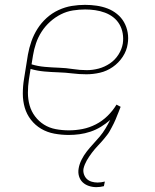

<svg xmlns="http://www.w3.org/2000/svg" viewBox="-20 -548 640 791"><path d="M377 223Q361 223 346 218Q331 213 320.5 203Q310 193 305.5 178Q301 163 304 146Q307 128 316 110Q325 92 337.5 76Q350 60 364 45Q378 30 391 14.5Q404 -1 414.5 -18.5Q425 -36 434 -54Q416 -38 395.5 -25.5Q375 -13 352.5 -5.5Q330 2 307.5 5Q285 8 263 8Q233 8 203.5 2.5Q174 -3 149.5 -17.5Q125 -32 107.5 -54.5Q90 -77 82 -104.5Q74 -132 74 -162.5Q74 -193 79 -223L95 -323Q100 -351 109.5 -378Q119 -405 134.5 -429.5Q150 -454 172 -474Q194 -494 221 -506.5Q248 -519 275.5 -523.5Q303 -528 330 -528Q355 -528 378.5 -524.5Q402 -521 423 -513Q444 -505 462 -490.5Q480 -476 491 -456.5Q502 -437 506 -414Q510 -391 506 -367Q502 -339 485.5 -314Q469 -289 444.5 -272Q420 -255 392 -248.5Q364 -242 336 -242Q307 -242 278.5 -245.5Q250 -249 220.5 -250Q191 -251 162.5 -253.5Q134 -256 106 -264L99 -220Q95 -193 95 -166Q95 -139 102 -114Q109 -89 124.5 -68.5Q140 -48 161.5 -34.5Q183 -21 209.5 -16Q236 -11 264 -11Q292 -11 320 -16.5Q348 -22 374.5 -35.5Q401 -49 423 -70.5Q445 -92 460 -117L477 -108Q469 -87 468 -85Q467 -83 463.5 -74Q460 -65 456.5 -56.5Q453 -48 449 -40Q445 -32 440.5 -23.5Q436 -15 431.5 -7Q427 1 421 8.5Q415 16 409 23.5Q403 31 396.5 38Q390 45 383.5 52Q377 59 370.5 66.5Q364 74 358.5 81.5Q353 89 347.5 97Q342 105 337.5 113Q333 121 329.5 129.5Q326 138 324 147Q322 159 326 170.5Q330 182 338 189.5Q346 197 357.5 200.5Q369 204 382 204Q389 204 396.5 203Q404 202 412 200L408 219Q400 221 392.5 222Q385 223 377 223ZM338 -259Q362 -259 386.5 -265.5Q411 -272 432.5 -286.5Q454 -301 468 -323Q482 -345 486 -369Q489 -390 485.5 -410.5Q482 -431 472 -448Q462 -465 446.5 -477Q431 -489 412 -496Q393 -503 372.5 -506Q352 -509 331 -509Q306 -509 280.5 -505Q255 -501 231 -489Q207 -477 186.5 -458.5Q166 -440 151.5 -417.5Q137 -395 128.5 -370Q120 -345 116 -320L110 -283Q136 -275 165 -272.5Q194 -270 223 -269Q252 -268 280.5 -263.5Q309 -259 338 -259Z"/></svg>

Font: Iosevka Etoile Thin
Style: Italic
Weight: 100
Italic angle: -9°
Designer: Belleve Invis
Foundry: Belleve Invis
Version: Version 22.1.2; ttfautohint (v1.8.4)